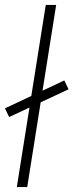

<svg xmlns="http://www.w3.org/2000/svg" viewBox="-20 -756 297 776"><path d="M48 0 165 -736H207L90 0ZM17 -283 0 -318 240 -431 257 -395Z"/></svg>

Font: Mulish ExtraLight
Style: Italic
Weight: 200
Italic angle: -9°
Designer: Vernon Adams
Foundry: Vernon Adams
Version: Version 3.603